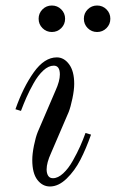

<svg xmlns="http://www.w3.org/2000/svg" viewBox="-20 -664 420 696"><path d="M36 -268Q64 -348 102.5 -402Q141 -456 186 -456Q212 -456 230.5 -431Q249 -406 249 -360Q249 -338 242.5 -307Q236 -276 229 -258L165 -109Q149 -74 149 -50Q149 -36 154.5 -27Q160 -18 172 -18Q190 -18 209 -35.5Q228 -53 244 -81.5Q260 -110 270.5 -133.5Q281 -157 290 -182L310 -176Q292 -125 271.5 -85Q251 -45 221.5 -16.5Q192 12 161 12Q134 12 115.5 -12Q97 -36 97 -84Q97 -106 103 -136Q109 -166 117 -186L181 -335Q197 -370 197 -394Q197 -426 175 -426Q156 -426 137 -408.5Q118 -391 102 -362.5Q86 -334 75.5 -310Q65 -286 56 -262ZM298 -562Q284 -576 284 -596Q284 -616 298 -630Q312 -644 332 -644Q352 -644 366 -630Q380 -616 380 -596Q380 -576 366 -562Q352 -548 332 -548Q312 -548 298 -562ZM134 -562Q120 -576 120 -596Q120 -616 134 -630Q148 -644 168 -644Q188 -644 202 -630Q216 -616 216 -596Q216 -576 202 -562Q188 -548 168 -548Q148 -548 134 -562Z"/></svg>

Font: Old Standard TT
Style: Italic
Weight: 400
Italic angle: -15.2°
Designer: Alexey Kryukov <alexios@thessalonica.org.ru>
Version: Version 2.2